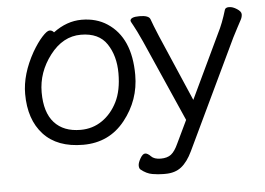

<svg xmlns="http://www.w3.org/2000/svg" viewBox="-48 -549 1073 776"><g transform="rotate(-5 488.5 -161.0)"><path d="M583 164Q564 164 540 160Q516 156 493 137Q488 132 488 121Q488 110 498 92.5Q508 75 518 75Q528 75 540.5 88Q553 101 579.5 101Q606 101 621.5 89Q637 77 651 46L695 -46L549 -377Q527 -425 516.5 -443.5Q506 -462 506 -464Q506 -480 543.5 -480Q581 -480 587 -464Q595 -441 615 -393L731 -124L854 -383Q874 -422 890 -476Q893 -485 907.5 -485Q922 -485 939 -474Q956 -463 956 -452Q956 -441 950.5 -430.5Q945 -420 934 -399.5Q923 -379 914 -361L703 82Q683 124 657.5 144Q632 164 593 164ZM56 -207Q56 -287 105 -374Q126 -410 146 -432Q166 -454 176.5 -454Q187 -454 194 -445Q249 -486 309 -486Q369 -486 413 -457Q506 -396 506 -245Q506 -143 442 -62.5Q378 18 272.5 18Q167 18 111.5 -42.5Q56 -103 56 -207ZM267 -43Q316 -43 354.5 -69.5Q393 -96 416 -142Q439 -188 439 -258Q439 -328 406.5 -377Q374 -426 301 -426Q228 -426 175.5 -357.5Q123 -289 123 -207.5Q123 -126 160.5 -84.5Q198 -43 267 -43Z"/></g></svg>

Font: LXGW WenKai TC
Style: Regular
Weight: 400
Designer: LXGW / Fontworks Inc.
Foundry: LXGW / Fontworks Inc.
Version: Version 1.330